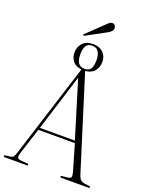

<svg xmlns="http://www.w3.org/2000/svg" viewBox="-204 -1191 1001 1289"><g transform="rotate(20 296.0 -547.0)"><path d="M216 -947 210 -955 332 -1072Q346 -1086 354 -1090Q362 -1094 369 -1094Q380 -1094 387 -1085.5Q394 -1077 394 -1066Q394 -1044 362 -1026ZM-10 0V-12L29 -17Q46 -19 52.5 -27.5Q59 -36 67 -61L279 -730Q236 -735 216 -760.5Q196 -786 196 -824Q196 -859 220.5 -888Q245 -917 296 -917Q342 -917 368 -891Q394 -865 394 -826Q394 -786 371.5 -759.5Q349 -733 306 -729L513 -67Q521 -41 531.5 -30.5Q542 -20 563 -17L602 -12V0H394V-12L443 -17Q463 -19 465 -31Q467 -43 461 -64L407 -250H146L85 -61Q79 -43 81.5 -31Q84 -19 104 -17L161 -12V0ZM297 -741Q329 -741 341 -762Q353 -783 353 -823Q353 -861 338.5 -883Q324 -905 293 -905Q262 -905 249.5 -883Q237 -861 237 -823Q237 -786 250.5 -763.5Q264 -741 297 -741ZM151 -266H401L278 -669H277Z"/></g></svg>

Font: Literata 72pt ExtraLight
Style: Regular
Weight: 200
Designer: Latin by Veronika Burian and Jose Scaglione. Greek by Irene Vlachou. Cyrillic by Vera Evstafieva.
Foundry: TypeTogether
Version: Version 3.002